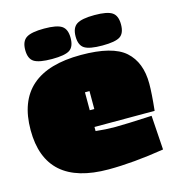

<svg xmlns="http://www.w3.org/2000/svg" viewBox="-99 -724 742 817"><g transform="rotate(-15 271.5 -315.0)"><path d="M541 -298Q541 -255 533 -180H268V-162Q311 -157 354 -157Q397 -157 515 -163L525 -12Q388 10 280 10Q2 10 2 -237Q2 -491 291 -491Q430 -491 485.5 -441.5Q541 -392 541 -298ZM391 -506Q334 -506 312 -520Q290 -534 290 -572.5Q290 -611 312.5 -625.5Q335 -640 391 -640Q447 -640 468.5 -625.5Q490 -611 490 -572.5Q490 -534 469 -520Q448 -506 391 -506ZM169 -506Q112 -506 90 -520Q68 -534 68 -572.5Q68 -611 90.5 -625.5Q113 -640 169 -640Q225 -640 246.5 -625.5Q268 -611 268 -572.5Q268 -534 247 -520Q226 -506 169 -506ZM287 -254V-333H267V-254Z"/></g></svg>

Font: Passion One Black
Style: Regular
Weight: 900
Designer: Alejandro Lo Celso
Foundry: Fontstage
Version: Version 1.002